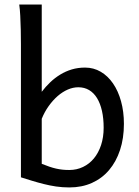

<svg xmlns="http://www.w3.org/2000/svg" viewBox="-20 -801 604 833"><path d="M161.1 -781.2V-402.8Q178.2 -425.3 198.2 -444.3Q218.3 -463.4 241.5 -477.5Q264.6 -491.7 291.5 -499.8Q318.4 -507.8 349.1 -507.8Q386.2 -507.8 417 -489.7Q447.8 -471.7 470.2 -439.2Q492.7 -406.7 505.1 -361.8Q517.6 -316.9 517.6 -263.7Q517.6 -200.7 500.7 -149.9Q483.9 -99.1 453.1 -63Q422.4 -26.9 378.7 -7.3Q335 12.2 280.8 12.2Q251 12.2 223.1 8.1Q195.3 3.9 169.2 -2.7Q143.1 -9.3 118.7 -16.8Q94.2 -24.4 70.8 -31.7V-609.4Q70.8 -640.6 70.1 -672.1Q69.3 -703.6 67.9 -732.2Q66.4 -760.7 63.5 -781.2ZM161.1 -90.3Q179.2 -83 194.1 -77.9Q209 -72.8 223.1 -69.6Q237.3 -66.4 251.2 -64.9Q265.1 -63.5 280.8 -63.5Q313 -63.5 340.3 -76.7Q367.7 -89.8 387.5 -113.8Q407.2 -137.7 418.5 -171.6Q429.7 -205.6 429.7 -246.6Q429.7 -287.1 422.4 -319.8Q415 -352.5 401.1 -375.2Q387.2 -397.9 366.7 -410.2Q346.2 -422.4 319.8 -422.4Q296.9 -422.4 273.9 -412.4Q251 -402.3 230.2 -384.3Q209.5 -366.2 191.4 -341.1Q173.3 -315.9 161.1 -285.6Z"/></svg>

Font: Andika
Style: Regular
Weight: 400
Designer: Victor Gaultney, Annie Olsen, Julie Remington, Don Collingsworth, Eric Hays
Foundry: SIL International
Version: Version 1.001